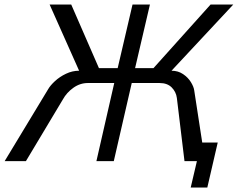

<svg xmlns="http://www.w3.org/2000/svg" viewBox="-40 -710 1047 846"><path d="M851.1 -82H919.4L873.5 116.2H800.3L827.6 0H772.9L739.3 -278.3Q735.8 -305.2 716.6 -324.7Q697.3 -344.2 663.1 -344.2H540.5L461.4 0H384.8L463.4 -344.2H347.2Q312.5 -344.2 283 -323Q253.4 -301.8 236.8 -271.5L74.2 0H-19.5L172.4 -317.4Q181.6 -333.5 202.1 -352.5Q222.7 -371.6 250.7 -385Q278.8 -398.4 308.6 -398.4L178.7 -689.9H273.9L396 -409.7H478.5L543.9 -689.9H620.6L555.2 -409.7H636.2L887.7 -689.9H987.8L715.8 -398.4Q744.6 -398.4 766.6 -383.5Q788.6 -368.7 801.3 -347.9Q814 -327.1 815.9 -311Z"/></svg>

Font: Acari Sans
Style: Italic
Weight: 400
Italic angle: -13°
Designer: Alfredo Marco Pradil and Stefan Peev
Foundry: Hanken Design Co.
Version: Version 1.045;January 11, 2019;FontCreator 11.5.0.2425 64-bi